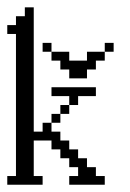

<svg xmlns="http://www.w3.org/2000/svg" viewBox="-20 -508 357 528"><path d="M121.6 -170.4V-194.8H146V-170.4ZM146 -194.8V-219.2H170.4V-194.8ZM170.4 -219.2V-243.7H121.6V-268.1H243.7V-243.7H194.8V-219.2ZM170.4 -292.5V-316.9H146V-341.3H121.6V-365.7H170.4V-341.3H219.2V-365.7H268.1V-341.3H243.7V-316.9H219.2V-292.5ZM97.2 -365.7V-390.1H121.6V-365.7ZM268.1 -365.7V-390.1H292.5V-365.7ZM0 0V-23.9H23.9V-414.6H0V-439H23.9V-463.4H48.3V-487.8H72.8V-146H97.2V-170.4H121.6V-146H146V-121.6H170.4V-97.2H194.8V-72.8H219.2V-48.3H243.7V-23.9H268.1V0H170.4V-23.9H194.8V-48.3H170.4V-72.8H146V-97.2H121.6V-121.6H72.8V-23.9H97.2V0Z"/></svg>

Font: FS Mondwest Regular
Style: Regular
Weight: 400
Designer: NZWStudios2024
Foundry: https://fontstruct.com
Version: Version 1.0